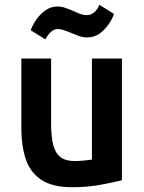

<svg xmlns="http://www.w3.org/2000/svg" viewBox="-20 -768 600 800"><path d="M281 12Q197 12 151 -19.5Q105 -51 87 -106Q69 -161 69 -231V-524H193V-250Q193 -198 202 -163.5Q211 -129 232.5 -113Q254 -97 290 -97Q309 -97 329.5 -99Q350 -101 363 -103V-524H488V-17Q452 -8 398.5 2Q345 12 281 12ZM169 -604 108 -642Q115 -662 130.5 -685Q146 -708 168.5 -724.5Q191 -741 221 -741Q236 -741 251.5 -735.5Q267 -730 279 -725Q295 -718 310.5 -711.5Q326 -705 342 -705Q360 -705 374 -718Q388 -731 394 -748L455 -710Q449 -691 433.5 -668Q418 -645 395.5 -628.5Q373 -612 343 -612Q323 -612 304.5 -619.5Q286 -627 269 -634Q257 -639 244.5 -643Q232 -647 221 -647Q204 -647 190.5 -633.5Q177 -620 169 -604Z"/></svg>

Font: Ubuntu Sans Mono SemiBold
Style: Regular
Weight: 600
Monospace: yes
Designer: Dalton Maag Ltd
Foundry: Dalton Maag Ltd
Version: Version 1.006